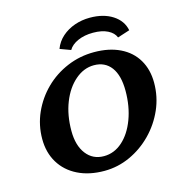

<svg xmlns="http://www.w3.org/2000/svg" viewBox="-112 -856 913 966"><g transform="rotate(-15 345.0 -373.0)"><path d="M314.5 8.8Q235.4 8.8 176.3 -20.5Q117.2 -49.8 85 -103Q52.7 -156.2 52.7 -226.6Q52.7 -298.8 81.5 -363.3Q110.4 -427.7 160.6 -477.1Q210.9 -526.4 276.9 -554.2Q342.8 -582 417 -582Q495.1 -582 552.2 -554.2Q609.4 -526.4 639.6 -475.1Q669.9 -423.8 669.9 -355.5Q669.9 -282.2 641.1 -216.8Q612.3 -151.4 562.5 -100.6Q512.7 -49.8 448.7 -20.5Q384.8 8.8 314.5 8.8ZM331.1 -63.5Q384.8 -63.5 427.7 -101.6Q470.7 -139.6 495.6 -206.1Q520.5 -272.5 520.5 -353.5Q520.5 -433.6 488.8 -476.1Q457 -518.6 399.4 -518.6Q346.7 -518.6 301.8 -480Q256.8 -441.4 231 -376Q205.1 -310.5 205.1 -228.5Q205.1 -152.3 239.3 -107.9Q273.4 -63.5 331.1 -63.5ZM309.6 -622.1 253.9 -642.6Q267.6 -678.7 295.9 -703.6Q324.2 -728.5 361.8 -741.7Q399.4 -754.9 441.4 -754.9Q512.7 -754.9 560.1 -724.1Q607.4 -693.4 617.2 -642.6L553.7 -622.1Q543.9 -647.5 513.7 -662.6Q483.4 -677.7 437.5 -677.7Q392.6 -677.7 358.4 -662.6Q324.2 -647.5 309.6 -622.1Z"/></g></svg>

Font: Crimson Pro
Style: Bold Italic
Weight: 700
Italic angle: -12°
Designer: Jacques Le Bailly
Foundry: Baron von Fonthausen
Version: Version 1.003